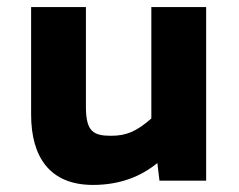

<svg xmlns="http://www.w3.org/2000/svg" viewBox="-20 -511 676 543"><path d="M243 12C319 12 379 -12 425 -50L431 0H563V-491H408V-176C366 -139 337 -127 294 -127C244 -127 223 -139 223 -209V-491H68V-187C68 -68 120 12 243 12Z"/></svg>

Font: Falling Sky
Style: ExBd
Weight: 400
Designer: Paul D. Hunt
Foundry: Adobe Systems Incorporated
Version: Version 1.02